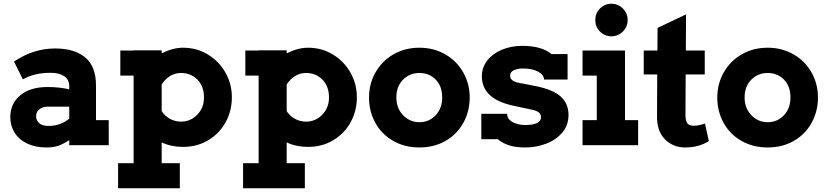

<svg xmlns="http://www.w3.org/2000/svg" viewBox="-20 -776 4426 1026"><path d="M561 -134V0H350V-27Q316 -5 290 3.5Q264 12 228 12Q169 12 125 -9Q81 -30 58 -67Q35 -104 35 -150Q35 -222 88 -266.5Q141 -311 234 -311Q295 -311 350 -299V-314Q350 -351 323 -369Q296 -387 250 -387Q206 -387 170.5 -378.5Q135 -370 102 -352L55 -447Q158 -517 275 -517Q377 -517 435 -469.5Q493 -422 493 -318V-134ZM239 -103Q272 -103 300.5 -113.5Q329 -124 350 -142V-206H233Q209 -206 191 -192.5Q173 -179 173 -156Q173 -132 190 -117.5Q207 -103 239 -103Z M1219 -256Q1219 -183 1185.5 -122.5Q1152 -62 1092.5 -26.5Q1033 9 958 9Q895 9 844 -15V96H941V230H611V96H694V-372H623V-506H694V-507H844V-491Q904 -521 958 -521Q1031 -521 1090.5 -485Q1150 -449 1184.5 -388.5Q1219 -328 1219 -256ZM1070 -255Q1070 -315 1035 -350.5Q1000 -386 947 -386Q916 -386 889.5 -370Q863 -354 844 -325V-182Q860 -157 887.5 -141.5Q915 -126 947 -126Q998 -126 1034 -163Q1070 -200 1070 -255Z M1887 -256Q1887 -183 1853.5 -122.5Q1820 -62 1760.5 -26.5Q1701 9 1626 9Q1563 9 1512 -15V96H1609V230H1279V96H1362V-372H1291V-506H1362V-507H1512V-491Q1572 -521 1626 -521Q1699 -521 1758.5 -485Q1818 -449 1852.5 -388.5Q1887 -328 1887 -256ZM1738 -255Q1738 -315 1703 -350.5Q1668 -386 1615 -386Q1584 -386 1557.5 -370Q1531 -354 1512 -325V-182Q1528 -157 1555.5 -141.5Q1583 -126 1615 -126Q1666 -126 1702 -163Q1738 -200 1738 -255Z M1952 -255Q1952 -328 1986.5 -389Q2021 -450 2082.5 -485.5Q2144 -521 2221 -521Q2298 -521 2359.5 -485.5Q2421 -450 2455.5 -389Q2490 -328 2490 -255Q2490 -182 2456.5 -120.5Q2423 -59 2361.5 -23.5Q2300 12 2221 12Q2142 12 2080.5 -23.5Q2019 -59 1985.5 -120Q1952 -181 1952 -255ZM2343 -255Q2343 -315 2308.5 -350.5Q2274 -386 2221 -386Q2169 -386 2133.5 -350Q2098 -314 2098 -255Q2098 -198 2134 -160.5Q2170 -123 2221 -123Q2273 -123 2308 -160Q2343 -197 2343 -255Z M3018 -162Q3018 -107 2984.5 -67.5Q2951 -28 2898 -8Q2845 12 2787 12Q2735 12 2700 0.5Q2665 -11 2640 -32H2552V-168H2690Q2690 -140 2718.5 -124Q2747 -108 2787 -108Q2830 -108 2850.5 -119Q2871 -130 2871 -149Q2871 -164 2861 -173.5Q2851 -183 2827 -189L2733 -209Q2555 -244 2555 -368Q2555 -416 2584 -453Q2613 -490 2662.5 -510.5Q2712 -531 2771 -531Q2874 -531 2927 -487H3013V-351H2887Q2887 -376 2856 -393Q2825 -410 2773 -410Q2747 -410 2726.5 -401Q2706 -392 2706 -371Q2706 -343 2750 -334L2842 -316Q2937 -297 2977.5 -259Q3018 -221 3018 -162Z M3161 -669Q3161 -705 3186 -730.5Q3211 -756 3248 -756Q3283 -756 3308.5 -730.5Q3334 -705 3334 -669Q3334 -633 3308.5 -607.5Q3283 -582 3248 -582Q3211 -582 3186 -607.5Q3161 -633 3161 -669ZM3320 -134H3390V0H3093V-134H3169V-372H3093V-506H3320Z M3768 -22Q3715 12 3640 12Q3577 12 3533.5 -31.5Q3490 -75 3491 -154L3492 -378H3420V-506H3493L3494 -627L3646 -699L3645 -506H3746V-378H3644L3643 -164Q3643 -129 3653.5 -116.5Q3664 -104 3686 -104Q3703 -104 3718 -107.5Q3733 -111 3747 -116Z M3813 -255Q3813 -328 3847.5 -389Q3882 -450 3943.5 -485.5Q4005 -521 4082 -521Q4159 -521 4220.5 -485.5Q4282 -450 4316.5 -389Q4351 -328 4351 -255Q4351 -182 4317.5 -120.5Q4284 -59 4222.5 -23.5Q4161 12 4082 12Q4003 12 3941.5 -23.5Q3880 -59 3846.5 -120Q3813 -181 3813 -255ZM4204 -255Q4204 -315 4169.5 -350.5Q4135 -386 4082 -386Q4030 -386 3994.5 -350Q3959 -314 3959 -255Q3959 -198 3995 -160.5Q4031 -123 4082 -123Q4134 -123 4169 -160Q4204 -197 4204 -255Z"/></svg>

Font: Arvo
Style: Bold
Weight: 700
Designer: Anton Koovit (Cyrillic Expansion: Cyreal)
Foundry: Anton Koovit, Yassin Baggar
Version: Version 3.000